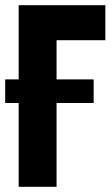

<svg xmlns="http://www.w3.org/2000/svg" viewBox="-21 -720 433 740"><path d="M-1 -323H340V-414H-1ZM51 0H197V-565H385V-700H51Z"/></svg>

Font: Advent Pro ExtraBold
Style: Regular
Weight: 800
Designer: VivaRado, Andreas Kalpakidis
Foundry: VivaRado, Andreas Kalpakidis
Version: Version 3.000